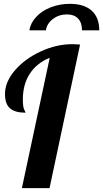

<svg xmlns="http://www.w3.org/2000/svg" viewBox="-20 -980 537 1000"><path d="M344 -960Q418 -960 457.5 -924.5Q497 -889 497 -822H407Q407 -862 386.5 -883.5Q366 -905 329 -905Q287 -905 255.5 -881Q224 -857 219 -822H133Q139 -860 168.5 -892Q198 -924 244.5 -942Q291 -960 344 -960ZM239 -679Q172 -652 135.5 -596.5Q99 -541 99 -461Q99 -424 106 -409.5Q113 -395 113 -393Q59 -393 32.5 -415.5Q6 -438 6 -490Q6 -554 58.5 -614.5Q111 -675 193 -712.5Q275 -750 357 -750Q371 -750 397 -748L238 0H94Z"/></svg>

Font: Lobster
Style: Regular
Weight: 400
Designer: Impallari Type
Foundry: Impallari Type
Version: Version 2.100